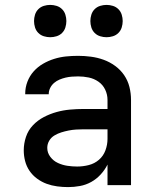

<svg xmlns="http://www.w3.org/2000/svg" viewBox="-20 -756 640 784"><path d="M258 8Q236 8 213.5 5Q191 2 170.5 -5.5Q150 -13 131.5 -26.5Q113 -40 100.5 -58.5Q88 -77 82.5 -98.5Q77 -120 77 -142Q77 -170 86 -197Q95 -224 114.5 -244.5Q134 -265 159 -278Q184 -291 211 -298.5Q238 -306 266 -308.5Q294 -311 321 -311H419V-348Q419 -370 409.5 -390Q400 -410 382 -422.5Q364 -435 342.5 -439.5Q321 -444 299 -444Q286 -444 273 -443Q260 -442 247.5 -439Q235 -436 223 -431Q211 -426 201 -417.5Q191 -409 185 -397Q179 -385 179 -372V-371H83V-374Q83 -399 92 -422.5Q101 -446 117.5 -464.5Q134 -483 155.5 -495.5Q177 -508 201 -515.5Q225 -523 249.5 -525.5Q274 -528 299 -528Q325 -528 351.5 -524.5Q378 -521 403 -512Q428 -503 450 -487Q472 -471 487 -449Q502 -427 508.5 -401Q515 -375 515 -348V0H419V-84Q408 -62 391 -43.5Q374 -25 352.5 -13Q331 -1 306.5 3.5Q282 8 258 8ZM295 -76Q319 -76 342.5 -82Q366 -88 384 -103.5Q402 -119 410.5 -142Q419 -165 419 -189V-228H321Q306 -228 290.5 -227Q275 -226 260 -223Q245 -220 230.5 -215.5Q216 -211 202.5 -203Q189 -195 181 -181.5Q173 -168 173 -152Q173 -132 185.5 -115.5Q198 -99 216.5 -90.5Q235 -82 255 -79Q275 -76 295 -76ZM415 -604Q402 -604 389 -608Q376 -612 366.5 -621.5Q357 -631 353 -644Q349 -657 349 -670Q349 -683 353 -696Q357 -709 366.5 -718.5Q376 -728 389 -732Q402 -736 415 -736Q428 -736 441 -732Q454 -728 463.5 -718.5Q473 -709 477 -696Q481 -683 481 -670Q481 -657 477 -644Q473 -631 463.5 -621.5Q454 -612 441 -608Q428 -604 415 -604ZM185 -604Q172 -604 159 -608Q146 -612 136.5 -621.5Q127 -631 123 -644Q119 -657 119 -670Q119 -683 123 -696Q127 -709 136.5 -718.5Q146 -728 159 -732Q172 -736 185 -736Q198 -736 211 -732Q224 -728 233.5 -718.5Q243 -709 247 -696Q251 -683 251 -670Q251 -657 247 -644Q243 -631 233.5 -621.5Q224 -612 211 -608Q198 -604 185 -604Z"/></svg>

Font: Iosevka Fixed Curly Md Ex
Style: Regular
Weight: 500
Width: 7
Monospace: yes
Designer: Belleve Invis
Foundry: Belleve Invis
Version: Version 30.1.2